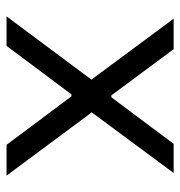

<svg xmlns="http://www.w3.org/2000/svg" viewBox="-2 -548 550 586"><g transform="rotate(90 273.0 -255.0)"><path d="M30 0 223 -259 37 -510H130L271 -320H277L419 -510H508L323 -260L516 0H422L274 -198H268L120 0Z"/></g></svg>

Font: Saira
Style: Regular
Weight: 400
Designer: Hector Gatti with collaboration of the Omnibus-Type team
Foundry: Omnibus-Type
Version: Version 1.100; ttfautohint (v1.8.3)